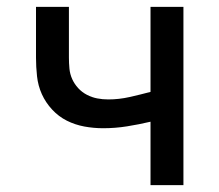

<svg xmlns="http://www.w3.org/2000/svg" viewBox="-20 -540 640 560"><path d="M419 0V-185Q385 -177 350.5 -171.5Q316 -166 281 -166Q253 -166 226 -171Q199 -176 175 -188Q151 -200 132 -220.5Q113 -241 102 -265.5Q91 -290 88 -317.5Q85 -345 85 -372V-520H181V-372Q181 -356 182.5 -340Q184 -324 190.5 -309.5Q197 -295 208 -283Q219 -271 233.5 -263.5Q248 -256 263.5 -253Q279 -250 296 -250Q327 -250 358 -257Q389 -264 419 -272V-520H515V0Z"/></svg>

Font: Iosevka Fixed Medium Extended
Style: Regular
Weight: 500
Width: 7
Monospace: yes
Designer: Belleve Invis
Foundry: Belleve Invis
Version: Version 24.1.1; ttfautohint (v1.8.4)